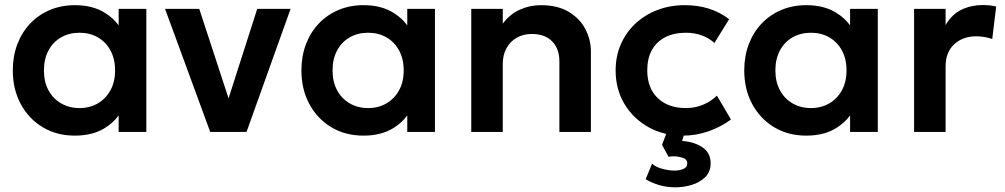

<svg xmlns="http://www.w3.org/2000/svg" viewBox="-20 -536 4081 780"><path d="M284 15Q210.5 15 153.8 -19Q97 -53 64.5 -113Q32 -173 32 -250Q32 -308 50.5 -356.5Q69 -405 102.8 -440.5Q136.5 -476 182.8 -495.5Q229 -515 284 -515Q356.5 -515 406 -484Q440 -463 462 -433V-500H574.5V0H462V-67Q440 -37 406 -16Q356.5 15 284 15ZM303 -97Q344.5 -97 377 -115.8Q409.5 -134.5 428.5 -168.8Q447.5 -203 447.5 -250Q447.5 -297 428.5 -331.5Q409.5 -366 377 -384.5Q344.5 -403 303 -403Q261.5 -403 228.8 -384.5Q196 -366 177.2 -331.5Q158.5 -297 158.5 -250Q158.5 -203 177.2 -168.8Q196 -134.5 228.8 -115.8Q261.5 -97 303 -97Z M834 0 650.5 -500H789.5L908.5 -136.5L1025 -500H1160.5L981.5 0Z M1456.5 15Q1383 15 1326.2 -19Q1269.5 -53 1237 -113Q1204.5 -173 1204.5 -250Q1204.5 -308 1223 -356.5Q1241.5 -405 1275.2 -440.5Q1309 -476 1355.2 -495.5Q1401.5 -515 1456.5 -515Q1529 -515 1578.5 -484Q1612.5 -463 1634.5 -433V-500H1747V0H1634.5V-67Q1612.5 -37 1578.5 -16Q1529 15 1456.5 15ZM1475.5 -97Q1517 -97 1549.5 -115.8Q1582 -134.5 1601 -168.8Q1620 -203 1620 -250Q1620 -297 1601 -331.5Q1582 -366 1549.5 -384.5Q1517 -403 1475.5 -403Q1434 -403 1401.2 -384.5Q1368.5 -366 1349.8 -331.5Q1331 -297 1331 -250Q1331 -203 1349.8 -168.8Q1368.5 -134.5 1401.2 -115.8Q1434 -97 1475.5 -97Z M1894.5 0V-500H2022.5V-440Q2052.5 -479.5 2092.8 -497.2Q2133 -515 2177 -515Q2246 -515 2291.2 -487.5Q2336.5 -460 2358.5 -417Q2380.5 -374 2380.5 -327V0H2252.5V-287Q2252.5 -338 2223 -368Q2193.5 -398 2140.5 -398Q2106 -398 2079.2 -382.8Q2052.5 -367.5 2037.5 -340Q2022.5 -312.5 2022.5 -276.5V0Z M2755 15Q2675.5 15 2613.8 -19.8Q2552 -54.5 2516.5 -114.2Q2481 -174 2481 -250Q2481 -307.5 2502 -355.8Q2523 -404 2561 -439.8Q2599 -475.5 2650.2 -495.2Q2701.5 -515 2762 -515Q2814.5 -515 2859.5 -501Q2904.5 -487 2942 -458L2882.5 -361.5Q2859 -382.5 2829.2 -392.8Q2799.5 -403 2767 -403Q2718 -403 2682.8 -385Q2647.5 -367 2628.5 -333Q2609.5 -299 2609.5 -250.5Q2609.5 -178.5 2651.8 -137.8Q2694 -97 2767 -97Q2803.5 -97 2836 -110.5Q2868.5 -124 2892.5 -147.5L2949.5 -50.5Q2908.5 -20 2858 -2.5Q2807.5 15 2755 15ZM2724.5 225Q2688.5 225 2657.5 215.8Q2626.5 206.5 2603 192L2629 129Q2643.5 142.5 2670.5 149.8Q2697.5 157 2720 157Q2741 157 2756.5 150.2Q2772 143.5 2772 128Q2772 110.5 2752.8 104.8Q2733.5 99 2717.5 99Q2707 99 2696 101L2669.5 52.5L2697 -20H2768.5L2751 36.5Q2803.5 41 2835.2 63.5Q2867 86 2867 127Q2867 162 2844.8 183.8Q2822.5 205.5 2789.8 215.2Q2757 225 2724.5 225Z M3255.5 15Q3182 15 3125.2 -19Q3068.5 -53 3036 -113Q3003.5 -173 3003.5 -250Q3003.5 -308 3022 -356.5Q3040.5 -405 3074.2 -440.5Q3108 -476 3154.2 -495.5Q3200.5 -515 3255.5 -515Q3328 -515 3377.5 -484Q3411.5 -463 3433.5 -433V-500H3546V0H3433.5V-67Q3411.5 -37 3377.5 -16Q3328 15 3255.5 15ZM3274.5 -97Q3316 -97 3348.5 -115.8Q3381 -134.5 3400 -168.8Q3419 -203 3419 -250Q3419 -297 3400 -331.5Q3381 -366 3348.5 -384.5Q3316 -403 3274.5 -403Q3233 -403 3200.2 -384.5Q3167.5 -366 3148.8 -331.5Q3130 -297 3130 -250Q3130 -203 3148.8 -168.8Q3167.5 -134.5 3200.2 -115.8Q3233 -97 3274.5 -97Z M3693.5 0V-500H3821.5V-434.5Q3847.5 -478.5 3886.8 -497Q3926 -515.5 3971.5 -515.5Q3987.5 -515.5 4001 -514Q4014.5 -512.5 4027 -509.5L4011 -377.5Q3995.5 -383 3978.8 -385.8Q3962 -388.5 3945.5 -388.5Q3891.5 -388.5 3856.5 -356.2Q3821.5 -324 3821.5 -266V0Z"/></svg>

Font: Geologica EX Med
Style: Regular
Weight: 500
Designer: Sindre Bremnes, Frode Helland
Foundry: Monokrom Skriftforlag AS
Version: Version 1.010;gftools[0.9.28]